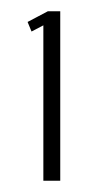

<svg xmlns="http://www.w3.org/2000/svg" viewBox="-20 -719 157 341"><path d="M57 -674 36 -663 29 -680 65 -699H87V-398H57Z"/></svg>

Font: Moniqa Paragraph
Style: Regular
Weight: 400
Designer: Rajesh Rajput
Foundry: Rajesh Rajput
Version: Version 1.000